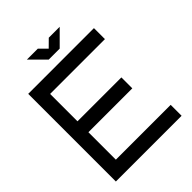

<svg xmlns="http://www.w3.org/2000/svg" viewBox="-236 -959 1080 1080"><g transform="rotate(-45 304.0 -419.5)"><path d="M565.4 -609.9H129.4V-392.1H478.5V-305.2H129.4V-86.9H565.4V0H42.5V-697.3H565.4ZM347.7 -752H260.3L173.3 -838.9H260.3L303.7 -795.4L347.7 -838.9H434.6Z"/></g></svg>

Font: Qaz
Style: Regular
Weight: 400
Designer: GGBotNet
Foundry: f0n7
Version: 0.70